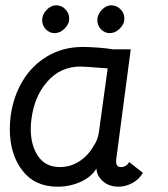

<svg xmlns="http://www.w3.org/2000/svg" viewBox="-20 -694 633 724"><path d="M17 -207Q17 -231 20 -255Q30 -330 65.5 -389Q101 -448 159.5 -482.5Q218 -517 293 -517Q316 -517 349.5 -514.5Q383 -512 406 -508H473L418 -91V-85Q418 -64 436 -64Q456 -64 467 -83L519 -42Q504 -17 478.5 -3.5Q453 10 427 10Q390 10 366 -12.5Q342 -35 344 -64V-59Q324 -26 283.5 -8Q243 10 197 10Q111 10 64 -51.5Q17 -113 17 -207ZM332 -142Q349 -166 353 -196L386 -436L347 -439Q297 -443 283 -443Q209 -443 159.5 -387.5Q110 -332 99 -248Q96 -229 96 -208Q96 -145 124 -104.5Q152 -64 206 -64Q246 -64 279.5 -86Q313 -108 332 -142ZM139 -618Q139 -639 155.5 -656.5Q172 -674 192 -674Q212 -674 226.5 -659Q241 -644 241 -624Q241 -603 223.5 -586Q206 -569 186 -569Q167 -569 153 -583.5Q139 -598 139 -618ZM347 -618Q347 -639 363.5 -656.5Q380 -674 400 -674Q420 -674 434.5 -659Q449 -644 449 -624Q449 -603 431.5 -586Q414 -569 394 -569Q375 -569 361 -583.5Q347 -598 347 -618Z"/></svg>

Font: Bellota
Style: Bold Italic
Weight: 700
Italic angle: -7.5°
Designer: Kemie Guaida
Foundry: Kemie Guaida
Version: Version 4.001